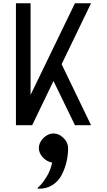

<svg xmlns="http://www.w3.org/2000/svg" viewBox="-20 -770 658 1181"><path d="M78 0V-750H168V-186L441 -750H540L359 -375L540 0H441L309 -272L178 0ZM220 391Q211 391 211 388Q211 386 228 369.5Q245 353 267.5 316Q290 279 301 230Q269 225 244 198.5Q219 172 219 141Q219 107 247 79Q275 51 309 51Q343 51 371 79Q399 107 399 141Q399 182 389.5 223.5Q380 265 360.5 304Q341 343 304.5 367Q268 391 220 391Z"/></svg>

Font: Hermit
Style: Regular
Weight: 400
Designer: Pablo Caro
Version: Version 2.000;PS 002.000;hotconv 1.0.88;makeotf.lib2.5.64775